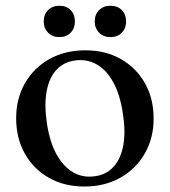

<svg xmlns="http://www.w3.org/2000/svg" viewBox="-20 -652 604 683"><path d="M284 -473Q355 -473 409.8 -442Q464.5 -411 495.5 -356.2Q526.5 -301.5 526.5 -230Q526.5 -160.5 495 -105.8Q463.5 -51 408 -19.8Q352.5 11.5 280 11.5Q208.5 11.5 154 -19.5Q99.5 -50.5 68.5 -105.2Q37.5 -160 37.5 -231Q37.5 -301.5 68.8 -356Q100 -410.5 155.5 -441.8Q211 -473 284 -473ZM316.5 -25Q357.5 -30 383.5 -58.2Q409.5 -86.5 418.5 -134.8Q427.5 -183 417 -249Q407 -315.5 383 -359.2Q359 -403 324.2 -422.8Q289.5 -442.5 247.5 -437Q206.5 -431.5 180.5 -403.2Q154.5 -375 145.8 -326.8Q137 -278.5 147 -212.5Q157 -146.5 181.2 -102.8Q205.5 -59 240.2 -39Q275 -19 316.5 -25ZM191.5 -520Q166.5 -520 151 -535.8Q135.5 -551.5 135.5 -575.5Q135.5 -600.5 151 -616Q166.5 -631.5 191.5 -631.5Q216.5 -631.5 231.5 -616Q246.5 -600.5 246.5 -575.5Q246.5 -551.5 231.5 -535.8Q216.5 -520 191.5 -520ZM372.5 -520Q348 -520 332.5 -535.8Q317 -551.5 317 -576Q317 -600.5 332.5 -616Q348 -631.5 372.5 -631.5Q398.5 -631.5 413.5 -616Q428.5 -600.5 428.5 -575.5Q428.5 -551.5 413.5 -535.8Q398.5 -520 372.5 -520Z"/></svg>

Font: Fraunces 48pt
Style: Regular
Weight: 400
Version: Version 1.000;[b76b70a41]